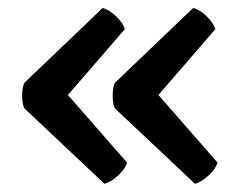

<svg xmlns="http://www.w3.org/2000/svg" viewBox="-20 -490 592 472"><path d="M369.5 -256.5 515 -90Q509.5 -74 493 -58.8Q476.5 -43.5 459.5 -38L262 -224Q257 -236.5 257 -255.2Q257 -274 262 -286L455 -470.5Q472 -465.5 488 -450Q504 -434.5 509.5 -418.5ZM147 -256.5 292.5 -90Q287 -74 270.5 -58.8Q254 -43.5 237 -38L39.5 -224Q34.5 -236.5 34.5 -255.2Q34.5 -274 39.5 -286L232.5 -470.5Q249.5 -465.5 265.5 -450Q281.5 -434.5 287 -418.5Z"/></svg>

Font: Signika Negative Light
Style: Regular
Weight: 400
Version: Version 2.001